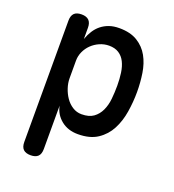

<svg xmlns="http://www.w3.org/2000/svg" viewBox="-136 -666 872 961"><g transform="rotate(20 300.0 -185.0)"><path d="M135 -560Q161 -560 174 -547Q187 -534 187 -508V-448Q196 -473 209 -493.5Q222 -514 240 -528.5Q258 -543 281.5 -551.5Q305 -560 336 -560Q395 -560 433 -536.5Q471 -513 492 -475Q513 -437 520.5 -388.5Q528 -340 528 -290Q528 -237 519.5 -183.5Q511 -130 488.5 -87Q466 -44 425.5 -17Q385 10 321 10Q268 10 232 -19Q196 -48 187 -93V138Q187 165 174 177.5Q161 190 135 190Q109 190 96 177.5Q83 165 83 138V-508Q83 -534 95.5 -547Q108 -560 135 -560ZM318 -460Q292 -460 268 -449.5Q244 -439 226 -421.5Q208 -404 197.5 -381Q187 -358 187 -333V-239Q187 -214 195.5 -188Q204 -162 219 -140Q234 -118 256 -104Q278 -90 304 -90Q344 -90 367.5 -107Q391 -124 404 -152Q417 -180 420.5 -215Q424 -250 424 -286Q424 -321 419.5 -353Q415 -385 403 -409Q391 -433 370 -446.5Q349 -460 318 -460Z"/></g></svg>

Font: Maple Mono Medium
Style: Regular
Weight: 500
Monospace: yes
Designer: subframe7536
Version: Version 7.000